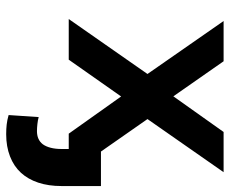

<svg xmlns="http://www.w3.org/2000/svg" viewBox="-84 -484 782 655"><g transform="rotate(90 307.5 -157.0)"><path d="M309.1 -356.9 189.5 -528.3H52.2L232.9 -268.6L45.4 0H184.1L309.6 -178.7L436.5 0H574.2L386.7 -268.6L567.9 -528.3H430.7ZM615.2 -109.9H488.8V24.4Q488.8 45.4 484.6 61.5Q480.5 77.6 472.7 88.4Q464.8 98.6 453.6 103.5Q442.4 108.4 427.7 108.4Q417 108.4 403.6 106.9Q390.1 105.5 379.9 102.5L373 205.1Q390.1 210 405.3 211.7Q420.4 213.4 438.5 213.4Q480.5 213.4 513.9 200.4Q547.4 187.5 569.8 163.1Q591.8 139.2 603.5 104.2Q615.2 69.3 615.2 24.4Z"/></g></svg>

Font: Roboto Mono SemiBold
Style: Regular
Weight: 600
Monospace: yes
Designer: Google
Version: Version 3.000